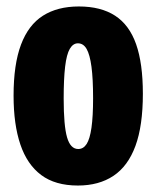

<svg xmlns="http://www.w3.org/2000/svg" viewBox="-20 -561 484 594"><path d="M221 13Q151 13 107.5 -19.5Q64 -52 43 -114Q22 -176 22 -265Q22 -362 45 -423Q68 -484 113 -512.5Q158 -541 224 -541Q292 -541 336 -512.5Q380 -484 401 -424.5Q422 -365 422 -271Q422 -172 399 -109.5Q376 -47 331 -17Q286 13 221 13ZM222 -100Q238 -100 248 -115.5Q258 -131 263 -166Q268 -201 268 -257Q268 -317 263 -354.5Q258 -392 248 -409.5Q238 -427 221 -427Q206 -427 196 -410Q186 -393 181.5 -355Q177 -317 177 -256Q177 -172 187.5 -136Q198 -100 222 -100Z"/></svg>

Font: Bricolage Grotesque 48pt Condensed ExtraBold
Style: Regular
Weight: 800
Width: 3
Designer: Mathieu Triay
Foundry: Atelier Triay
Version: Version 1.001;gftools[0.9.33.dev8+g029e19f]